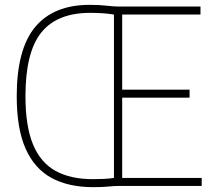

<svg xmlns="http://www.w3.org/2000/svg" viewBox="-20 -767 869 792"><path d="M364 5Q262.5 5 192.2 -33.2Q122 -71.5 85.5 -154Q49 -236.5 49 -370Q49 -564.5 125.2 -655.8Q201.5 -747 350 -747Q391.5 -747 420 -743.5Q448.5 -740 470 -740H807V-707H484V-397H762V-364H484V-33H812V0H473Q450.5 0 426.8 2.5Q403 5 364 5ZM363 -28Q386.5 -28 407.8 -29Q429 -30 450 -33V-707Q425.5 -711 400.8 -712.5Q376 -714 352 -714Q215.5 -714 150.2 -632.8Q85 -551.5 85 -370Q85 -246.5 116.2 -171.2Q147.5 -96 209.2 -62Q271 -28 363 -28Z"/></svg>

Font: Encode Sans Cnd Th
Style: Regular
Weight: 100
Width: 3
Designer: Multiple Designers
Foundry: Impallari Type
Version: Version 3.002; ttfautohint (v1.8.3) -l 8 -r 50 -G 200 -x 14 